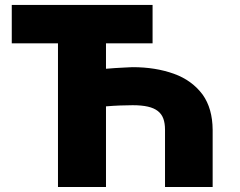

<svg xmlns="http://www.w3.org/2000/svg" viewBox="-20 -747 960 767"><path d="M829.5 0H639.2V-228.7Q639.2 -254.6 632.5 -273.1Q625.7 -291.5 610.6 -303.4Q595.5 -315.3 570.8 -321Q546.2 -326.7 509.9 -326.7Q485.8 -326.7 459.3 -325.6Q432.9 -324.6 403.4 -322.1V0H211.6V-573.9H27V-727.3H589.5V-573.9H403.4V-472.3Q422.6 -474.1 439.5 -475.1Q456.3 -476.2 472.3 -476.9Q488.3 -477.6 497.5 -478.2Q506.7 -478.7 509.9 -478.7Q600.9 -478.7 674.4 -452.4Q746.8 -426.5 789.8 -368.6Q828.8 -313.6 829.5 -228.7Z"/></svg>

Font: Linik Sans Black
Style: Regular
Weight: 900
Designer: Fonts by Rasmus Andersson / Changes by Cristiano Sobral with parts from Marc Monis
Foundry: rsms
Version: Version 3.020; ttfautohint (v1.6)